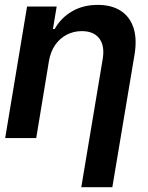

<svg xmlns="http://www.w3.org/2000/svg" viewBox="-20 -573 614 797"><path d="M183.1 -319.3 130.4 0H1.5L92.3 -545.9H215.3L199.7 -452.6H207Q232.4 -498.5 278.6 -525.6Q324.7 -552.7 385.7 -552.7Q442.4 -552.7 480.2 -528.8Q518.1 -504.9 533.7 -459Q549.3 -413.1 538.6 -347.2L446.3 204.1H317.4L406.2 -327.1Q415.5 -381.8 392.6 -412.8Q369.6 -443.8 319.3 -443.8Q286.1 -443.8 257.6 -429.2Q229 -414.6 209.5 -387Q189.9 -359.4 183.1 -319.3Z"/></svg>

Font: Inter Tight SemiBold
Style: Italic
Weight: 600
Italic angle: -9.39999°
Designer: Rasmus Andersson
Foundry: rsms
Version: Version 3.004